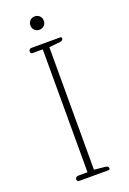

<svg xmlns="http://www.w3.org/2000/svg" viewBox="-159 -889 634 944"><g transform="rotate(-20 158.0 -417.5)"><path d="M119 -800Q119 -815 129 -825Q139 -835 154 -835Q169 -835 179 -825Q189 -815 189 -800Q189 -785 179 -775Q169 -765 154 -765Q139 -765 129 -775Q119 -785 119 -800ZM72 -12Q72 -18 76.5 -22Q81 -26 90 -26H136V-669H81Q77 -669 74.5 -672.5Q72 -676 72 -681Q72 -695 89 -695H237Q244 -695 244 -687Q244 -676 228 -674L170 -668V-27L228 -21Q244 -19 244 -8Q244 0 237 0H81Q77 0 74.5 -3.5Q72 -7 72 -12Z"/></g></svg>

Font: Maitree ExtraLight
Style: Regular
Weight: 250
Designer: CadsonDemak Team
Foundry: CadsonDemak
Version: Version 1.002